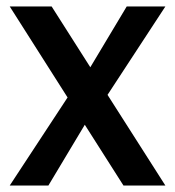

<svg xmlns="http://www.w3.org/2000/svg" viewBox="-20 -571 539 591"><path d="M311 -279 489 0H360L241 -187L129 0H10L188 -271L10 -551H139L258 -364L370 -551H489Z"/></svg>

Font: Poppins Medium A&M
Style: Regular
Weight: 500
Designer: Ninad Kale (Devanagari), Jonny Pinhorn (Latin)
Foundry: Indian Type Foundry
Version: 4.004